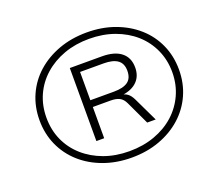

<svg xmlns="http://www.w3.org/2000/svg" viewBox="-121 -873 1153 1040"><g transform="rotate(-20 455.0 -352.5)"><path d="M472 8Q385 8 311 -19Q237 -46 183 -94.5Q129 -143 99.5 -209Q70 -275 70 -353Q70 -431 99.5 -497Q129 -563 183 -611Q237 -659 310.5 -686Q384 -713 472 -713Q560 -713 633.5 -686Q707 -659 761 -611Q815 -563 844.5 -497Q874 -431 874 -353Q874 -275 844.5 -209Q815 -143 761 -94.5Q707 -46 633.5 -19Q560 8 472 8ZM472 -29Q551 -29 617.5 -53Q684 -77 732.5 -120.5Q781 -164 808 -223.5Q835 -283 835 -353Q835 -423 808 -482.5Q781 -542 732.5 -585Q684 -628 617.5 -652Q551 -676 472 -676Q393 -676 327 -652Q261 -628 212 -584.5Q163 -541 136.5 -482Q110 -423 110 -353Q110 -282 136.5 -223Q163 -164 212 -120.5Q261 -77 327 -53Q393 -29 472 -29ZM321 -142V-563H506Q578 -563 616.5 -532.5Q655 -502 655 -445Q655 -391 619 -360Q583 -329 516 -326L530 -332Q552 -330 568 -318.5Q584 -307 596 -282L663 -142H614L551 -276Q539 -302 519.5 -312Q500 -322 468 -322H353L366 -334V-142ZM366 -361H502Q555 -361 582 -380Q609 -399 609 -443Q609 -485 582 -504.5Q555 -524 502 -524H366Z"/></g></svg>

Font: Nunito Sans 10pt SemiExpanded ExtraLight
Style: Italic
Weight: 250
Width: 6
Italic angle: -9°
Designer: Vernon Adams
Foundry: Vernon Adams
Version: Version 3.101;gftools[0.9.27]